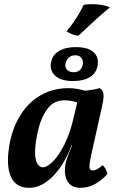

<svg xmlns="http://www.w3.org/2000/svg" viewBox="-20 -888 562 917"><path d="M456 -467Q465 -462 470 -453Q475 -444 474.5 -425.5Q474 -407 466 -374L418 -159Q406 -105 407 -89.5Q408 -74 423 -74Q433 -74 444 -80Q455 -86 471 -99Q479 -91 485 -79.5Q491 -68 493 -57Q466 -27 434 -9Q402 9 365 9Q335 9 319 -3.5Q303 -16 296 -35.5Q289 -55 290 -77.5Q291 -100 296 -119Q300 -130 305 -145Q310 -160 316.5 -175Q323 -190 328 -202L362 -360L339 -454Q372 -453 402 -456.5Q432 -460 456 -467ZM392 -452 358 -394Q345 -401 325.5 -405Q306 -409 289 -409Q235 -409 204 -365Q173 -321 159 -253Q142 -173 150 -131Q158 -89 186 -89Q204 -89 232 -116Q260 -143 288 -198.5Q316 -254 334 -336L353 -416L394 -409L343 -193H321Q301 -137 269.5 -91Q238 -45 199.5 -18Q161 9 118 9Q84 9 62 -6.5Q40 -22 29 -51.5Q18 -81 18 -122Q18 -163 28 -212Q43 -284 80 -342Q117 -400 175 -433.5Q233 -467 308 -467Q332 -467 354.5 -462.5Q377 -458 392 -452ZM329 -501Q269 -501 242.5 -527.5Q216 -554 224 -590Q230 -625 261 -644Q292 -663 342 -663Q384 -663 408.5 -651Q433 -639 442 -618.5Q451 -598 446 -574Q440 -539 409.5 -520Q379 -501 329 -501ZM332 -543Q348 -543 359.5 -551.5Q371 -560 375 -578Q379 -594 370.5 -609Q362 -624 339 -624Q320 -624 308 -612.5Q296 -601 293 -584Q289 -567 300 -555Q311 -543 332 -543ZM354 -717Q339 -719 324.5 -724.5Q310 -730 298 -739Q318 -762 334 -785.5Q350 -809 361.5 -830Q373 -851 380 -865Q391 -867 401.5 -867.5Q412 -868 422 -868Q446 -868 467.5 -864Q489 -860 505 -853Q465 -820 426 -784Q387 -748 354 -717Z"/></svg>

Font: Vollkorn SemiBold
Style: Italic
Weight: 600
Italic angle: -11°
Designer: Friedrich Althausen
Foundry: Friedrich Althausen
Version: Version 5.000